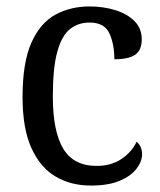

<svg xmlns="http://www.w3.org/2000/svg" viewBox="-20 -566 497 596"><path d="M262 10Q200 10 152.5 -18Q105 -46 77.5 -106.5Q50 -167 50 -265Q50 -372 77.5 -433.5Q105 -495 152 -520.5Q199 -546 258 -546Q301 -546 338 -534.5Q375 -523 397.5 -500.5Q420 -478 420 -444Q420 -410 399.5 -396Q379 -382 335 -382Q335 -429 319.5 -462.5Q304 -496 258 -496Q223 -496 197.5 -476Q172 -456 158 -406Q144 -356 144 -266Q144 -159 176 -105Q208 -51 280 -51Q325 -51 357 -72.5Q389 -94 404 -126Q421 -112 421 -87Q421 -65 404 -42.5Q387 -20 352 -5Q317 10 262 10Z"/></svg>

Font: Noto Serif Khmer SemiCondensed
Style: Regular
Weight: 400
Width: 4
Designer: Danh Hong and the Monotype Design Team
Foundry: Monotype Imaging Inc.
Version: Version 2.004; ttfautohint (v1.8.4.7-5d5b)